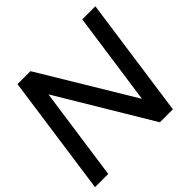

<svg xmlns="http://www.w3.org/2000/svg" viewBox="-184 -939 1128 1128"><g transform="rotate(-45 379.5 -375.0)"><path d="M750 -750 644 0H536.1L189 -579.1L106.9 0H-2.9L103 -750H210.9L559.1 -171.9L641.1 -750Z"/></g></svg>

Font: Oakes Grotesk
Style: Medium Italic
Weight: 500
Designer: Samuel Oakes
Foundry: Samuel Oakes
Version: Version 1.0 | wf-rip DC20170320